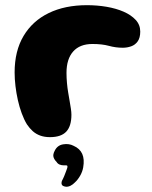

<svg xmlns="http://www.w3.org/2000/svg" viewBox="-20 -513 586 742"><path d="M173 17Q152 17 135.5 11Q119 5 106.5 -6.2Q94 -17.5 84 -32.5Q72.5 -51.5 63.8 -75.5Q55 -99.5 49 -126.2Q43 -153 39.8 -180.2Q36.5 -207.5 36.5 -233Q36.5 -316 71 -374Q105.5 -432 168.2 -462.5Q231 -493 316 -493Q355 -493 391.8 -486.8Q428.5 -480.5 457.8 -467.8Q487 -455 504.5 -436Q522 -417 522 -391Q522 -367 512.2 -353.2Q502.5 -339.5 487 -334Q471.5 -328.5 454.5 -328.5Q427 -328.5 400.8 -335.8Q374.5 -343 337 -343Q288.5 -343 262.8 -314Q237 -285 237 -231.5Q237 -211.5 238.8 -192.2Q240.5 -173 243.5 -155.5Q246.5 -138 249.2 -122Q252 -106 254 -92.8Q256 -79.5 256 -69.5Q256 -25.5 236 -4.2Q216 17 173 17ZM234 208.5Q221 206.5 218.8 200.2Q216.5 194 219 186.5Q223.5 178.5 228 167.8Q232.5 157 235.5 148.5Q238.5 141.5 240 135.8Q241.5 130 240 127.5Q238.5 126 235.5 126H226.5Q217.5 126 210 122.8Q202.5 119.5 198.5 112.5Q190.5 105 187 94.8Q183.5 84.5 191.5 69.5Q201.5 48.5 224 44.8Q246.5 41 264.5 50.5Q288.5 61 297.8 81.8Q307 102.5 301.5 134Q298.5 151 289.5 166.5Q280.5 182 269.5 192Q262 200 252.5 204.8Q243 209.5 234 208.5Z"/></svg>

Font: Gluten Thin SemiBold
Style: Regular
Weight: 600
Version: Version 1.300